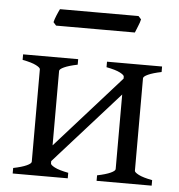

<svg xmlns="http://www.w3.org/2000/svg" viewBox="-48 -683 680 729"><g transform="rotate(5 291.5 -318.5)"><path d="M346.7 0V-21Q379.9 -27.8 397.5 -35.9Q415 -43.9 415 -50.8V-335L168.5 -59.6V-50.8Q168.5 -44.9 184.8 -36.4Q201.2 -27.8 236.8 -21V0H26.9V-21Q60.1 -27.8 77.6 -35.9Q95.2 -43.9 95.2 -50.8V-403.3Q95.2 -409.2 78.9 -417.7Q62.5 -426.3 26.9 -433.1V-454.1H236.8V-433.1Q203.6 -426.3 186 -418.2Q168.5 -410.2 168.5 -403.3V-119.6L415 -395.5V-403.3Q415 -409.2 398.7 -417.7Q382.3 -426.3 346.7 -433.1V-454.1H556.6V-433.1Q523.4 -426.3 505.9 -418.2Q488.3 -410.2 488.3 -403.3V-50.8Q488.3 -44.9 504.6 -36.4Q521 -27.8 556.6 -21V0ZM461.4 -625.5Q460.4 -620.1 458 -613Q455.6 -606 452.6 -598.9Q449.7 -591.8 447 -585Q444.3 -578.1 442.4 -573.7H142.1L131.3 -585.9Q132.3 -591.3 134.8 -598.1Q137.2 -605 140.1 -612.1Q143.1 -619.1 146 -625.7Q148.9 -632.3 151.4 -637.2H450.7Z"/></g></svg>

Font: Gentium Unicode
Style: Regular
Weight: 400
Version: Version 1.009